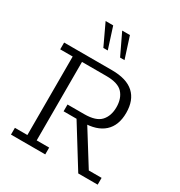

<svg xmlns="http://www.w3.org/2000/svg" viewBox="-186 -926 985 1053"><g transform="rotate(30 306.5 -399.5)"><path d="M38 0V-43H117V-540H38V-583H341Q434 -583 480 -541Q526 -499 526 -419Q526 -339 479.5 -297Q433 -255 345 -255H329L362 -274L506 -43H587V0H464L306 -255H224V-298H330Q404 -298 434 -331Q464 -364 464 -419Q464 -474 434.5 -507Q405 -540 330 -540H176V-43H255V0ZM345 -665 281 -799H330L373 -665ZM239 -665 176 -799H224L267 -665Z"/></g></svg>

Font: Rokkitt Light
Style: Regular
Weight: 300
Version: Version 3.103